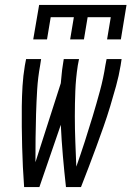

<svg xmlns="http://www.w3.org/2000/svg" viewBox="-20 -760 540 780"><path d="M115 -600 139 -740H494L471 -600H415L430 -690H336L321 -600H265L280 -690H186L171 -600ZM78 0Q75 -41 73 -81.5Q71 -122 70 -163Q69 -204 68.5 -245Q68 -286 68.5 -327.5Q69 -369 71.5 -410.5Q74 -452 81 -494L86 -520H147L143 -494Q134 -445 131 -395.5Q128 -346 126.5 -297Q125 -248 124.5 -199Q124 -150 124 -101L227 -422Q229 -440 230.5 -458Q232 -476 235 -494L239 -520H301L296 -494Q288 -442 286 -390.5Q284 -339 284 -287.5Q284 -236 286 -185Q288 -134 290 -83Q308 -134 324.5 -185Q341 -236 356.5 -287.5Q372 -339 386 -390.5Q400 -442 408 -494L413 -520H474L470 -494Q463 -452 451.5 -410.5Q440 -369 427.5 -327.5Q415 -286 400.5 -245Q386 -204 371 -163Q356 -122 340.5 -81.5Q325 -41 309 0H248Q241 -63 235.5 -126Q230 -189 227 -253L140 0Z"/></svg>

Font: Iosevka SS04 Light
Style: Italic
Weight: 300
Italic angle: -9°
Monospace: yes
Designer: Belleve Invis
Foundry: Belleve Invis
Version: Version 19.0.0; ttfautohint (v1.8.4)